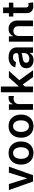

<svg xmlns="http://www.w3.org/2000/svg" viewBox="1762 -2528 778 4341"><g transform="rotate(-90 2150.5 -358.0)"><path d="M553.2 -545.4 358.9 0H216.8L22.9 -545.4H159.7L285.2 -140.1H291L416.5 -545.4Z M599.1 -270.5Q599.1 -397.9 670.4 -475.3Q741.7 -552.7 860.8 -552.7Q980 -552.7 1051 -475.3Q1122.1 -397.9 1122.1 -270.5Q1122.1 -143.6 1051 -66.4Q980 10.7 860.8 10.7Q741.7 10.7 670.4 -66.4Q599.1 -143.6 599.1 -270.5ZM861.3 -92.3Q923.8 -92.3 957.8 -142.6Q991.7 -192.9 991.7 -271Q991.7 -349.6 957.8 -400.1Q923.8 -450.7 861.3 -450.7Q797.9 -450.7 763.7 -400.1Q729.5 -349.6 729.5 -271Q729.5 -192.4 763.7 -142.3Q797.9 -92.3 861.3 -92.3Z M1207 -270.5Q1207 -397.9 1278.3 -475.3Q1349.6 -552.7 1468.8 -552.7Q1587.9 -552.7 1658.9 -475.3Q1730 -397.9 1730 -270.5Q1730 -143.6 1658.9 -66.4Q1587.9 10.7 1468.8 10.7Q1349.6 10.7 1278.3 -66.4Q1207 -143.6 1207 -270.5ZM1469.2 -92.3Q1531.7 -92.3 1565.7 -142.6Q1599.6 -192.9 1599.6 -271Q1599.6 -349.6 1565.7 -400.1Q1531.7 -450.7 1469.2 -450.7Q1405.8 -450.7 1371.6 -400.1Q1337.4 -349.6 1337.4 -271Q1337.4 -192.4 1371.6 -142.3Q1405.8 -92.3 1469.2 -92.3Z M1838.4 0V-545.4H1963.4V-454.6H1968.8Q1983.4 -501.5 2019.8 -527.3Q2056.2 -553.2 2103.5 -553.2Q2128.9 -553.2 2149.4 -549.8V-431.6Q2125.5 -439 2089.8 -439Q2036.6 -439 2002 -405.8Q1967.3 -372.6 1967.3 -320.8V0Z M2234.9 0V-727.1H2363.8V-326.2H2372.6L2568.4 -545.4H2718.8L2507.3 -310.1L2731 0H2577.1L2410.6 -233.4L2363.8 -183.1V0Z M2960.9 11.2Q2879.9 11.2 2829.1 -31.7Q2778.3 -74.7 2778.3 -152.8Q2778.3 -188.5 2790 -216.1Q2801.8 -243.7 2820.3 -261.2Q2838.9 -278.8 2866.9 -291Q2895 -303.2 2922.6 -309.1Q2950.2 -314.9 2985.4 -318.8Q2991.7 -319.3 3003.4 -320.8Q3078.6 -328.6 3097.2 -335.9Q3120.1 -345.2 3120.1 -367.7V-370.1Q3120.1 -410.6 3096.2 -432.4Q3072.3 -454.1 3027.8 -454.1Q2983.4 -454.1 2954.8 -434.6Q2926.3 -415 2916 -384.8L2795.9 -401.9Q2816.9 -475.1 2878.2 -513.9Q2939.5 -552.7 3027.3 -552.7Q3060.1 -552.7 3090.3 -547.1Q3120.6 -541.5 3150.1 -527.8Q3179.7 -514.2 3201.2 -493.4Q3222.7 -472.7 3235.8 -439.7Q3249 -406.7 3249 -365.2V0H3125V-74.7H3121.1Q3101.6 -37.1 3061.3 -12.9Q3021 11.2 2960.9 11.2ZM2994.1 -83.5Q3050.8 -83.5 3085.7 -116.2Q3120.6 -148.9 3120.6 -195.8V-259.8Q3104.5 -246.6 3002.9 -233.4Q2902.3 -218.8 2902.3 -155.3Q2902.3 -120.6 2927.5 -102.1Q2952.6 -83.5 2994.1 -83.5Z M3506.8 -319.8V0H3377.9V-545.4H3501V-452.6H3507.3Q3526.4 -499.5 3568.4 -526.1Q3610.4 -552.7 3669.9 -552.7Q3755.9 -552.7 3806.6 -498.3Q3857.4 -443.8 3856.9 -347.2V0H3728V-327.6Q3728 -382.3 3700 -413.1Q3671.9 -443.8 3622.1 -443.8Q3570.3 -443.8 3538.6 -410.9Q3506.8 -377.9 3506.8 -319.8Z M4259.8 -545.4V-445.8H4152.3V-164.1Q4152.3 -127.9 4167.7 -114.5Q4183.1 -101.1 4210.4 -101.1Q4230 -101.1 4248 -106L4269.5 -5.4Q4233.4 6.3 4194.3 7.3Q4118.7 9.8 4070.8 -29.3Q4022.9 -68.4 4023.4 -142.6V-445.8H3946.3V-545.4H4023.4V-676.3H4152.3V-545.4Z"/></g></svg>

Font: Interop SemBd
Style: Regular
Weight: 600
Designer: Rasmus Andersson, Google, Jang Haemin
Foundry: jhaemin
Version: Version 1.007